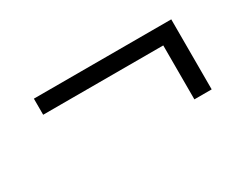

<svg xmlns="http://www.w3.org/2000/svg" viewBox="-46 -679 692 558"><g transform="rotate(-30 300.0 -399.5)"><path d="M485 -282V-463H82V-517H543V-282Z"/></g></svg>

Font: Victor Mono Thin ExtraLight
Style: Regular
Weight: 250
Monospace: yes
Version: Version 1.561;gftools[0.9.30]